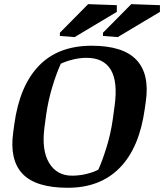

<svg xmlns="http://www.w3.org/2000/svg" viewBox="-20 -891 788 922"><path d="M305.7 10.7Q151.9 10.7 88.4 -56.2Q24.9 -123 43.5 -256.3L48.8 -294.9Q74.2 -479.5 167 -575.4Q259.8 -671.4 420.4 -671.4Q570.3 -671.4 634.8 -603.8Q699.2 -536.1 680.2 -403.8L674.8 -365.7Q648.9 -180.7 554.9 -85Q460.9 10.7 305.7 10.7ZM530.3 -382.3Q546.4 -499 512 -556.2Q477.5 -613.3 395.5 -613.3Q362.8 -613.3 329.6 -605Q296.4 -596.7 272 -585Q250 -536.6 231 -473.1Q211.9 -409.7 202.1 -343.3L193.4 -278.3Q179.2 -168.9 216.1 -108.2Q252.9 -47.4 326.2 -47.4Q359.4 -47.4 393.1 -55.2Q426.8 -63 452.1 -76.2Q471.2 -118.2 491.5 -183.3Q511.7 -248.5 521.5 -317.4ZM474.6 -733.9 610.4 -871.1 748 -866.2V-834L545.4 -712.9L474.6 -718.3ZM267.6 -733.9 403.3 -871.1 541 -866.2V-834L338.4 -712.9L267.6 -718.3Z"/></svg>

Font: Noticia Text
Style: Bold Italic
Weight: 700
Italic angle: -8°
Designer: JM Sole
Foundry: JM Sole
Version: Version 1.003